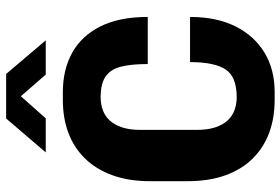

<svg xmlns="http://www.w3.org/2000/svg" viewBox="-168 -758 935 640"><g transform="rotate(-90 300.0 -437.5)"><path d="M287 10Q227.5 10 178 -8.2Q128.5 -26.5 92.2 -63Q56 -99.5 36.2 -154Q16.5 -208.5 16.5 -281V-404Q16.5 -476.5 36.5 -531.2Q56.5 -586 92.8 -622.8Q129 -659.5 178.2 -677.8Q227.5 -696 286.5 -696H313.5Q388.5 -696 444.8 -664.8Q501 -633.5 532.5 -570.8Q564 -508 564 -413H407Q407 -467 398.5 -501.5Q390 -536 366.2 -553Q342.5 -570 296.5 -570Q273.5 -570 253.5 -562.8Q233.5 -555.5 219 -539.8Q204.5 -524 196 -498.8Q187.5 -473.5 187.5 -436.5V-250.5Q187.5 -213.5 196 -188Q204.5 -162.5 219 -146.8Q233.5 -131 253.5 -123.8Q273.5 -116.5 296.5 -116.5Q365 -116.5 389.2 -153.8Q413.5 -191 413.5 -272H564Q564 -183 532.2 -120Q500.5 -57 444.5 -23.5Q388.5 10 314 10ZM112.5 -753 225.5 -885H374L486 -753H372L283 -855H316.5L226 -753Z"/></g></svg>

Font: Chivo Mono Medium
Style: Regular
Weight: 500
Monospace: yes
Designer: Hector Gatti
Foundry: Omnibus-Type
Version: Version 1.008